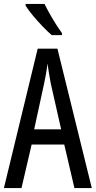

<svg xmlns="http://www.w3.org/2000/svg" viewBox="-20 -963 490 983"><path d="M361 0 309 -223H142L90 0H0L173 -714H274L450 0ZM240 -535Q235 -563 230.5 -589Q226 -615 223 -638Q218 -590 206 -536L155 -301H293ZM208 -943Q219 -920 234.5 -892.5Q250 -865 266.5 -839Q283 -813 297 -794V-783H245Q225 -800 198.5 -827.5Q172 -855 148 -884Q124 -913 111 -934V-943Z"/></svg>

Font: Noto Sans Ethiopic ExtraCondensed
Style: Regular
Weight: 400
Width: 2
Designer: Monotype Design Team
Foundry: Monotype Imaging Inc.
Version: Version 2.102; ttfautohint (v1.8.4.7-5d5b)